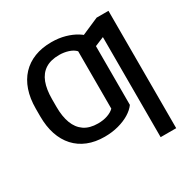

<svg xmlns="http://www.w3.org/2000/svg" viewBox="-202 -927 1305 1320"><g transform="rotate(-30 450.5 -266.5)"><path d="M628.4 -401.4V-93.8Q606.9 -64 568.8 -40.8Q530.8 -17.6 480 -3.9Q429.2 9.8 370.1 9.8Q295.9 9.8 237.5 -13.7Q179.2 -37.1 138.4 -81.8Q97.7 -126.5 76.4 -189.9Q55.2 -253.4 55.2 -333V-387.7L184.6 -389.2V-333Q184.6 -258.3 204.8 -204.3Q225.1 -150.4 267.3 -121.3Q309.6 -92.3 376 -92.3Q418 -92.3 451.7 -104Q485.4 -115.7 504.9 -135.3V-401.4ZM628.4 -633.8V-332L504.9 -331.1V-590.8Q484.9 -612.3 450.4 -623.3Q416 -634.3 377.9 -634.3Q310.5 -634.3 267.8 -606.7Q225.1 -579.1 204.8 -525.9Q184.6 -472.7 184.6 -394.5V-339.8L55.2 -340.3V-394.5Q55.2 -475.1 76.9 -538.8Q98.6 -602.5 140.1 -646.7Q181.6 -690.9 241 -714.1Q300.3 -737.3 376 -737.3Q433.6 -737.3 483.2 -723.4Q532.7 -709.5 570.3 -686Q607.9 -662.6 628.4 -633.8ZM824.2 -727.5V204.1H700.7V-590.3L565.4 -534.2V-655.8L730 -727.5Z"/></g></svg>

Font: Inter Cardless
Style: Medium
Weight: 500
Designer: Rasmus Andersson
Foundry: rsms
Version: Version 4.001;git-9221beed3